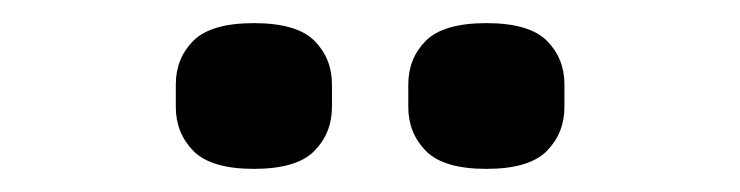

<svg xmlns="http://www.w3.org/2000/svg" viewBox="-20 -752 640 166"><path d="M199.5 -606Q162.5 -606 147.2 -621.5Q132 -637 132 -659.5V-679Q132 -701.5 147.2 -716.8Q162.5 -732 199.5 -732Q236.5 -732 251.8 -716.8Q267 -701.5 267 -679V-659.5Q267 -637 251.8 -621.5Q236.5 -606 199.5 -606ZM400.5 -606Q363.5 -606 348.2 -621.5Q333 -637 333 -659.5V-679Q333 -701.5 348.2 -716.8Q363.5 -732 400.5 -732Q437.5 -732 452.8 -716.8Q468 -701.5 468 -679V-659.5Q468 -637 452.8 -621.5Q437.5 -606 400.5 -606Z"/></svg>

Font: Lilex Medium
Style: Regular
Weight: 500
Designer: Mike Abbink, Paul van der Laan, Pieter van Rosmalen, Mikhael Khrustik
Foundry: Mikhael Khrustik
Version: Version 1.100